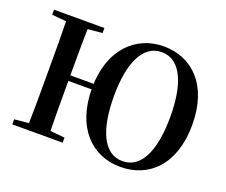

<svg xmlns="http://www.w3.org/2000/svg" viewBox="-125 -953 1370 1165"><g transform="rotate(20 560.0 -370.0)"><path d="M137.2 0H277.9C274.4 -115.1 274.4 -231.2 274.4 -373.4V-392.8C274.4 -510.8 274.4 -627.1 277.9 -740.5H137.2C139.9 -625.4 139.9 -510 139.9 -393.6V-346.1C139.9 -229 139.9 -112.9 137.2 0ZM45.1 0H370.3V-32.6L221.3 -47.3H193.8L45.1 -32.6ZM45.1 -707.9 193.8 -694.2H221.3L370.3 -707.9V-740.5H45.1ZM211.1 -364.1H490V-400H211.1ZM748.6 18.6C930.9 18.6 1072.4 -111.6 1072.4 -370.5C1072.4 -628.9 929.9 -759.4 748.6 -759.4C567.4 -759.4 424.2 -621.5 424.2 -373.1C424.2 -116.2 566 18.6 748.6 18.6ZM748.6 -18.7C622.2 -18.7 565.9 -164.3 565.9 -373.1C565.9 -575.2 622.2 -722.2 748.6 -722.2C875.1 -722.2 930.6 -575.2 930.6 -370.5C930.6 -164.3 875.1 -18.7 748.6 -18.7Z"/></g></svg>

Font: Source Han Serif TW VF
Style: Regular
Weight: 250
Designer: Ryoko NISHIZUKA 西塚涼子 (kana & ideographs); Frank Grießhammer (Latin, Greek & Cyrillic); Wenlong ZHANG 张文龙 (bopomofo); San
Foundry: Adobe
Version: Version 2.002;hotconv 1.1.0;makeotfexe 2.6.0